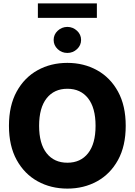

<svg xmlns="http://www.w3.org/2000/svg" viewBox="-20 -1111 800 1141"><path d="M380.4 9.8Q282.2 9.8 203.6 -33.7Q125 -77.1 79.1 -160.4Q33.2 -243.7 33.2 -363.3Q33.2 -483.4 79.1 -566.9Q125 -650.4 203.6 -693.8Q282.2 -737.3 380.4 -737.3Q478 -737.3 556.6 -693.8Q635.3 -650.4 681.2 -566.9Q727.1 -483.4 727.1 -363.3Q727.1 -243.2 681.2 -159.9Q635.3 -76.7 556.6 -33.4Q478 9.8 380.4 9.8ZM380.4 -144Q459 -144 503.4 -200.4Q547.9 -256.8 547.9 -363.3Q547.9 -470.2 503.4 -526.9Q459 -583.5 380.4 -583.5Q301.8 -583.5 257.1 -526.9Q212.4 -470.2 212.4 -363.3Q212.4 -256.8 257.1 -200.4Q301.8 -144 380.4 -144ZM555.7 -1090.8V-1004.9H205.1V-1090.8ZM380.4 -796.4Q346.7 -796.4 322.8 -819.1Q298.8 -841.8 298.8 -873.5Q298.8 -905.8 322.8 -928.2Q346.7 -950.7 380.4 -951.2Q413.6 -950.7 437.7 -928.2Q461.9 -905.8 461.9 -873.5Q461.9 -841.8 437.7 -819.1Q413.6 -796.4 380.4 -796.4Z"/></svg>

Font: Inter Tight ExtraBold
Style: Regular
Weight: 800
Designer: Rasmus Andersson
Foundry: rsms
Version: Version 3.004; ttfautohint (v1.8.4.7-5d5b)